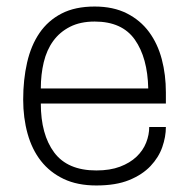

<svg xmlns="http://www.w3.org/2000/svg" viewBox="-20 -559 579 588"><path d="M275 9Q217 9 175 -11Q133 -31 105.5 -66Q78 -101 64.5 -149.5Q51 -198 51 -254Q51 -315 63 -367.5Q75 -420 101 -458Q127 -496 168.5 -517.5Q210 -539 270 -539Q327 -539 368.5 -518Q410 -497 436.5 -461Q463 -425 475.5 -377.5Q488 -330 488 -276V-242H105Q105 -147 146 -92Q187 -37 275 -37Q317 -37 347.5 -48.5Q378 -60 398 -79Q418 -98 427.5 -122Q437 -146 437 -170H488Q488 -140 477 -108.5Q466 -77 441 -50.5Q416 -24 375.5 -7.5Q335 9 275 9ZM434 -288Q432 -382 393 -437.5Q354 -493 270 -493Q226 -493 194.5 -477Q163 -461 143 -433.5Q123 -406 114 -368.5Q105 -331 105 -288Z"/></svg>

Font: Tanohe Sans Light
Style: Regular
Weight: 300
Designer: Village Type and Design LLC & Cristiano Sobral
Foundry: Cooper Hewitt Smithsonian Design Museum
Version: Version 1.00;September 29, 2021;FontCreator 13.0.0.2655 64-b